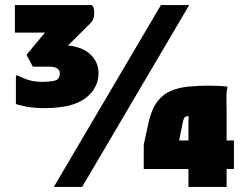

<svg xmlns="http://www.w3.org/2000/svg" viewBox="-20 -740 962 760"><path d="M155 -312Q116 -312 87 -317.5Q58 -323 43 -328V-441H51Q59 -436 85 -426Q111 -416 149 -416Q174 -416 195.5 -420.5Q217 -425 217 -451Q217 -460 208 -468Q199 -476 173 -476H110L85 -523L158 -611H39V-720H342L348 -715Q353 -705 353 -692Q353 -676 350 -666.5Q347 -657 335 -645L249 -560Q308 -554 339 -523.5Q370 -493 370 -451Q370 -391 318.5 -351.5Q267 -312 155 -312ZM193 0 617 -720H729L305 0ZM726 0V-71H549V-167L569 -259Q581 -310 603.5 -339Q626 -368 658 -381Q690 -394 728.5 -397.5Q767 -401 810 -401Q826 -401 846.5 -400Q867 -399 880 -397V-391Q877 -382 876.5 -365Q876 -348 876.5 -330.5Q877 -313 877 -302V-184H906V-71H877V0ZM689 -184H726V-258Q726 -264 726 -269.5Q726 -275 727 -280H725Q712 -280 708.5 -272Q705 -264 703 -253Z"/></svg>

Font: Kufam Black
Style: Regular
Weight: 900
Designer: Wael Morcos, Artur Schmal
Foundry: Original Type
Version: Version 1.301; ttfautohint (v1.8.3)